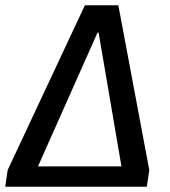

<svg xmlns="http://www.w3.org/2000/svg" viewBox="-24 -706 644 726"><path d="M-4.2 0 5 -63 297 -686H423.5L540.5 -63L531.2 0ZM99.2 -31 70 -76.8H483L443.5 -28.5L348.8 -582.8H344.8Z"/></svg>

Font: Chivo Mono Medium
Style: Italic
Weight: 500
Italic angle: -8.05°
Monospace: yes
Designer: Hector Gatti
Foundry: Omnibus-Type
Version: Version 1.008